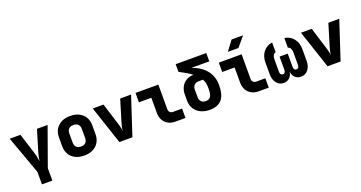

<svg xmlns="http://www.w3.org/2000/svg" viewBox="-46 -1602 4892 2600"><g transform="rotate(-20 2400.0 -302.5)"><path d="M226 180V0L27 -550H182L279 -241Q288 -213 293 -180Q298 -147 302 -127Q306 -147 312 -180Q318 -213 326 -240L420 -550H573L376 0V180Z M900 10Q827 10 773 -17.5Q719 -45 689.5 -94.5Q660 -144 660 -210V-340Q660 -406 689.5 -455.5Q719 -505 773 -532.5Q827 -560 900 -560Q974 -560 1027.5 -532.5Q1081 -505 1110.5 -455.5Q1140 -406 1140 -340V-210Q1140 -144 1110.5 -94.5Q1081 -45 1027.5 -17.5Q974 10 900 10ZM900 -120Q944 -120 967 -143.5Q990 -167 990 -210V-340Q990 -384 967 -407Q944 -430 900 -430Q857 -430 833.5 -407Q810 -384 810 -340V-210Q810 -167 833.5 -143.5Q857 -120 900 -120Z M1407 0 1224 -550H1379L1475 -241Q1484 -213 1491.5 -183Q1499 -153 1501 -127Q1503 -153 1510 -183Q1517 -213 1525 -240L1619 -550H1776L1595 0Z M2214 0Q2156 0 2112 -24.5Q2068 -49 2043.5 -93Q2019 -137 2019 -195V-415H1840V-550H2169V-195Q2169 -168 2185.5 -151.5Q2202 -135 2229 -135H2360V0Z M2700 10Q2629 8 2575 -20Q2521 -48 2490.5 -97Q2460 -146 2460 -210V-301Q2460 -362 2485 -409.5Q2510 -457 2555 -484.5Q2600 -512 2659 -512H2662Q2630 -537 2586 -563.5Q2542 -590 2484 -620V-730H2925V-610H2667Q2801 -563 2870.5 -475Q2940 -387 2940 -263Q2940 -120 2881 -54Q2822 12 2700 10ZM2700 -120Q2746 -120 2768 -153Q2790 -186 2790 -263Q2790 -302 2784.5 -337Q2779 -372 2760 -406H2700Q2657 -406 2633.5 -382.5Q2610 -359 2610 -316V-210Q2610 -167 2633.5 -143.5Q2657 -120 2700 -120Z M3414 0Q3356 0 3312 -24.5Q3268 -49 3243.5 -93Q3219 -137 3219 -195V-415H3040V-550H3369V-195Q3369 -168 3385.5 -151.5Q3402 -135 3429 -135H3560V0ZM3205 -645 3310 -785H3475L3358 -645Z M3775 10Q3712 10 3673 -38.5Q3634 -87 3634 -165V-335Q3634 -427 3682.5 -487Q3731 -547 3812 -560V-420Q3788 -414 3775.5 -391Q3763 -368 3763 -335V-154Q3763 -131 3773.5 -117.5Q3784 -104 3803 -104Q3821 -104 3831 -117.5Q3841 -131 3841 -154V-345H3959V-154Q3959 -131 3969 -117.5Q3979 -104 3997 -104Q4016 -104 4026.5 -117.5Q4037 -131 4037 -154V-335Q4037 -368 4024.5 -391Q4012 -414 3988 -420V-560Q4069 -547 4117.5 -487Q4166 -427 4166 -335V-165Q4166 -87 4126.5 -38.5Q4087 10 4023 10Q3972 10 3938.5 -22.5Q3905 -55 3900 -109Q3894 -55 3860 -22.5Q3826 10 3775 10Z M4407 0 4224 -550H4379L4475 -241Q4484 -213 4491.5 -183Q4499 -153 4501 -127Q4503 -153 4510 -183Q4517 -213 4525 -240L4619 -550H4776L4595 0Z"/></g></svg>

Font: JetBrains Mono NL ExtraBold
Style: Regular
Weight: 800
Designer: Philipp Nurullin, Konstantin Bulenkov
Foundry: JetBrains
Version: Version 2.304; ttfautohint (v1.8.4.7-5d5b)